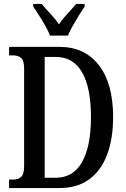

<svg xmlns="http://www.w3.org/2000/svg" viewBox="-20 -951 637 971"><path d="M26 0V-43H49Q73 -43 87.5 -57Q102 -71 102 -112V-604Q102 -645 86.5 -658Q71 -671 46 -671H26V-714H280Q408 -714 480 -621.5Q552 -529 552 -359Q552 -249 521.5 -168.5Q491 -88 431 -44Q371 0 280 0ZM262 -52Q350 -52 395 -131.5Q440 -211 440 -359Q440 -508 395 -585.5Q350 -663 263 -663H206V-52ZM233 -771Q224 -794 209 -820.5Q194 -847 177.5 -873Q161 -899 148 -918V-931H191Q211 -907 235.5 -881Q260 -855 278 -828Q296 -855 320.5 -881Q345 -907 365 -931H408V-918Q395 -899 379 -873Q363 -847 348 -820.5Q333 -794 324 -771Z"/></svg>

Font: Noto Serif Myanmar ExtraCondensed Medium
Style: Regular
Weight: 500
Width: 2
Designer: Ben Mitchell and the Monotype Design Team
Foundry: Monotype Imaging Inc.
Version: Version 2.106; ttfautohint (v1.8.4.7-5d5b)